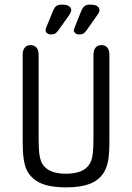

<svg xmlns="http://www.w3.org/2000/svg" viewBox="-20 -800 571 830"><path d="M453 -192V-563Q453 -583 444 -594Q435 -605 418 -605Q402 -605 393 -594Q384 -583 384 -563V-197Q384 -160 381 -135.5Q378 -111 371 -98Q359 -73 332.5 -61Q306 -49 265 -49Q228 -49 203 -59Q178 -69 164 -90Q155 -104 151 -129Q147 -154 147 -197V-563Q147 -583 138 -594Q129 -605 112 -605Q96 -605 87 -594Q78 -583 78 -563V-192Q78 -142 82.5 -112Q87 -82 97 -62Q117 -25 157.5 -7.5Q198 10 265 10Q327 10 366 -4.5Q405 -19 426 -50Q441 -72 447 -103.5Q453 -135 453 -192ZM247 -780Q232 -780 223.5 -774Q215 -768 209 -752L180 -682Q177 -675 177 -669Q177 -662 183.5 -656.5Q190 -651 201 -651Q212 -651 218.5 -655Q225 -659 233 -670L280 -736Q288 -749 288 -756Q288 -766 278.5 -773Q269 -780 247 -780ZM369 -780Q354 -780 346 -774Q338 -768 331 -752L303 -682Q302 -678 300.5 -674.5Q299 -671 299 -669Q299 -662 305.5 -656.5Q312 -651 323 -651Q334 -651 340.5 -655Q347 -659 355 -670L402 -737Q410 -748 410 -756Q410 -766 401 -773Q392 -780 369 -780Z"/></svg>

Font: Beiruti
Style: Regular
Weight: 400
Version: Version 1.00